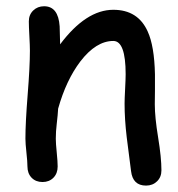

<svg xmlns="http://www.w3.org/2000/svg" viewBox="-20 -553 563 608"><path d="M442.4 34.7Q400.4 34.7 395 -11.2L381.3 -118.2Q374.5 -175.3 374.5 -225.1Q374.5 -238.8 376.2 -271.5Q377.9 -304.2 377.9 -317.9Q377.9 -423.3 338.9 -423.3Q284.2 -423.3 234.4 -358.4Q189.5 -299.3 164.1 -209Q163.1 -189.9 159.7 -161.1Q156.7 -136.7 156.7 -113.8Q156.7 -99.1 159.7 -69.8Q162.6 -40.5 162.6 -25.9Q162.6 -3.9 149.2 9.8Q135.7 23.4 114.7 23.4Q93.3 23.4 80.1 9.8Q66.9 -3.9 66.9 -25.9Q66.9 -40.5 63.7 -69.8Q60.5 -99.1 60.5 -113.8Q60.5 -164.1 67.6 -253.2Q74.7 -342.3 74.7 -392.6Q74.7 -408.2 73 -439Q71.3 -469.7 71.3 -485.4Q71.3 -506.3 85.2 -519.8Q99.1 -533.2 119.6 -533.2Q164.6 -533.2 168.9 -469.7L170.4 -412.6Q252.4 -522 338.9 -522Q417 -522 447.8 -453.1Q468.8 -407.2 470.7 -317.4V-268.1L470.2 -222.7Q470.2 -182.1 480.7 -117.9Q491.2 -53.7 491.2 -13.7Q491.2 7.8 477.3 21.2Q463.4 34.7 442.4 34.7Z"/></svg>

Font: Righma Çiddhi
Style: Regular
Weight: 400
Designer: R.S. Wihananto
Foundry: R.S. Wihananto
Version: Version 2.0.1